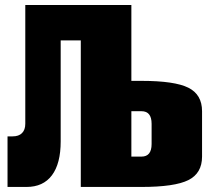

<svg xmlns="http://www.w3.org/2000/svg" viewBox="-20 -740 835 760"><path d="M80.1 -720.2H500V-419.9H540Q671.4 -419.9 725.6 -392.8Q779.8 -365.7 779.8 -299.8V-120.1Q779.8 -54.2 725.6 -27.1Q671.4 0 540 0H299.8V-580.1H220.2V-180.2Q220.2 -92.3 185.5 -46.1Q150.9 0 85 0H9.8V-200.2H29.8Q54.2 -200.2 67.1 -213.1Q80.1 -226.1 80.1 -250ZM500 -299.8V-120.1H540Q580.1 -120.1 580.1 -169.9V-250Q580.1 -299.8 540 -299.8Z"/></svg>

Font: Mikodacs
Style: Regular
Weight: 400
Designer: gluk (gluksza@wp.pl)
Foundry: gluk (gluksza@wp.pl)
Version: Version 0.28